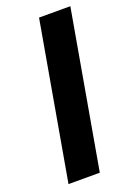

<svg xmlns="http://www.w3.org/2000/svg" viewBox="-137 -754 560 807"><g transform="rotate(-20 143.5 -350.0)"><path d="M24 0 147 -700H287L164 0Z"/></g></svg>

Font: DM Sans 16pt ExtraBold
Style: Italic
Weight: 800
Italic angle: -10°
Version: Version 4.004;gftools[0.9.30]